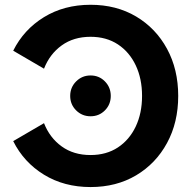

<svg xmlns="http://www.w3.org/2000/svg" viewBox="-20 -755 786 788"><path d="M160.6 -473.1 34.2 -546.9Q77.6 -633.8 160.4 -684.6Q243.2 -735.4 351.6 -735.4Q457.5 -735.4 538.6 -687.3Q619.6 -639.2 665.5 -554.7Q711.4 -470.2 711.4 -361.3Q711.4 -252.4 665.5 -168Q619.6 -83.5 538.6 -35.4Q457.5 12.7 351.6 12.7Q243.2 12.7 160.4 -38.1Q77.6 -88.9 34.2 -175.8L160.6 -249.5Q184.1 -189.5 233.2 -154.1Q282.2 -118.7 351.6 -118.7Q416.5 -118.7 463.9 -149.9Q511.2 -181.2 537.1 -235.8Q563 -290.5 563 -361.3Q563 -432.1 537.1 -486.8Q511.2 -541.5 463.9 -572.8Q416.5 -604 351.6 -604Q282.2 -604 233.2 -568.6Q184.1 -533.2 160.6 -473.1ZM434.6 -361.3Q434.6 -326.2 410.6 -302Q386.7 -277.8 351.6 -277.8Q316.9 -277.8 292.5 -302Q268.1 -326.2 268.1 -361.3Q268.1 -396.5 292.5 -420.9Q316.9 -445.3 351.6 -445.3Q386.7 -445.3 410.6 -420.9Q434.6 -396.5 434.6 -361.3Z"/></svg>

Font: Giphurs
Style: Bold
Weight: 700
Version: Version 0.920; ttfautohint (v1.8.4.7-5d5b)